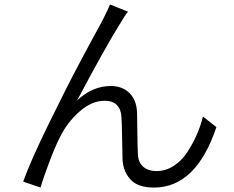

<svg xmlns="http://www.w3.org/2000/svg" viewBox="-20 -804 1040 853"><path d="M468.8 -784.2 548.8 -752Q533.2 -733.4 516.6 -704.1Q449.2 -596.7 322.3 -357.4Q390.6 -421.9 472.7 -421.9Q523.4 -421.9 555.2 -390.6Q586.9 -359.4 588.9 -302.7Q589.8 -279.3 590.3 -211.9Q590.8 -144.5 592.8 -117.2Q594.7 -81.1 617.2 -62.5Q639.6 -43.9 674.8 -43.9Q715.8 -43.9 751.5 -66.9Q787.1 -89.8 812 -127.9Q836.9 -166 854 -205.1Q871.1 -244.1 881.8 -286.1L941.4 -239.3Q851.6 29.3 664.1 29.3Q591.8 29.3 559.6 -6.8Q527.3 -43 524.4 -93.8Q523.4 -123 522.5 -189.9Q521.5 -256.8 519.5 -285.2Q517.6 -319.3 498.5 -337.9Q479.5 -356.4 445.3 -356.4Q387.7 -356.4 333.5 -308.6Q279.3 -260.7 247.1 -196.3Q225.6 -154.3 198.2 -82Q170.9 -9.8 160.2 29.3L83 2.9Q115.2 -87.9 196.3 -253.4Q277.3 -418.9 334 -525.4Q390.6 -631.8 434.6 -711.9Q461.9 -765.6 468.8 -784.2Z"/></svg>

Font: Gen Shin Gothic Normal
Style: Regular
Weight: 300
Designer: [Source Han Sans]
Ryoko NISHIZUKA  (kana & ideographs); Paul D. Hunt (Latin, Greek & Cyrillic); Wenlong ZHANG  (bopomofo
Version: Version 1.002.20150607